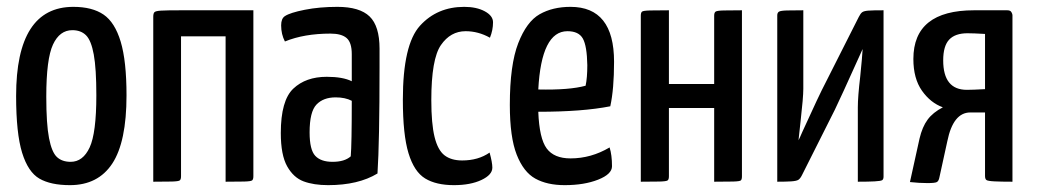

<svg xmlns="http://www.w3.org/2000/svg" viewBox="-20 -530 3024 560"><path d="M27 0ZM194 -510Q249 -510 282 -487.5Q315 -465 332 -408.5Q349 -352 349 -252Q349 -116 307.5 -53Q266 10 184 10Q128 10 95 -9Q62 -28 44.5 -84.5Q27 -141 27 -250Q27 -510 194 -510ZM186 -58Q222 -58 241.5 -100Q261 -142 261 -252Q261 -330 253.5 -371Q246 -412 231 -427Q216 -442 191 -442Q154 -442 134.5 -400Q115 -358 115 -248Q115 -168 123 -127Q131 -86 146 -72Q161 -58 186 -58Z M638 0V-424H508V-16Q508 -7 504.5 -4Q501 -1 481 -0.5Q461 0 427 0V-481Q427 -491 430.5 -494.5Q434 -498 449.5 -499Q465 -500 508 -500H719V-16Q719 -7 715.5 -4Q712 -1 692 -0.5Q672 0 638 0Z M799 0ZM1081 -24Q1025 10 937 10Q895 10 865.5 -1Q836 -12 817.5 -45Q799 -78 799 -142Q799 -237 835.5 -271.5Q872 -306 933 -306Q980 -306 1006 -293V-372Q1006 -406 991 -419Q976 -432 944 -432Q867 -432 811 -409Q800 -430 800 -456Q800 -476 811 -483Q826 -493 869 -501.5Q912 -510 964 -510Q1029 -510 1058 -482Q1087 -454 1087 -388V-335Q1087 -115 1081 -24ZM959 -246Q923 -246 903 -225Q883 -204 883 -144Q883 -93 899.5 -75.5Q916 -58 950 -58Q985 -58 1003 -74Q1006 -108 1006 -236Q987 -246 959 -246Z M1155 0ZM1409 -420Q1375 -439 1338 -439Q1294 -439 1266 -398.5Q1238 -358 1238 -238Q1238 -169 1247.5 -130.5Q1257 -92 1276.5 -77Q1296 -62 1328 -62Q1375 -62 1408 -85Q1416 -56 1416 -41Q1416 -20 1384 -5Q1352 10 1304 10Q1252 10 1220 -9.5Q1188 -29 1171.5 -83Q1155 -137 1155 -239Q1155 -400 1205 -455Q1255 -510 1334 -510Q1370 -510 1394 -497Q1418 -484 1418 -465Q1418 -442 1409 -420Z M1467 0ZM1758 -100Q1765 -78 1765 -45Q1765 -22 1724.5 -6Q1684 10 1627 10Q1576 10 1541.5 -9Q1507 -28 1487 -79Q1467 -130 1467 -224Q1467 -341 1491.5 -404Q1516 -467 1554 -488.5Q1592 -510 1644 -510Q1771 -510 1771 -350Q1771 -270 1760 -220Q1679 -204 1550 -204Q1553 -126 1574.5 -97Q1596 -68 1644 -68Q1704 -68 1758 -100ZM1550 -269Q1641 -267 1688 -280Q1693 -303 1693 -340Q1692 -396 1680 -417.5Q1668 -439 1635 -439Q1559 -439 1550 -269Z M2063 0V-215H1931V-16Q1931 -7 1927.5 -4Q1924 -1 1904 -0.5Q1884 0 1849 0V-484Q1849 -493 1852.5 -496Q1856 -499 1876 -499.5Q1896 -500 1931 -500V-285H2063V-484Q2063 -493 2067 -496Q2071 -499 2090.5 -499.5Q2110 -500 2144 -500V-16Q2144 -7 2141 -4Q2138 -1 2118 -0.5Q2098 0 2063 0Z M2557 -500V-15Q2557 -7 2553 -4.5Q2549 -2 2531 -1Q2513 0 2482 0V-217Q2482 -248 2489 -307Q2495 -366 2496 -387Q2427 -234 2415 -210L2319 -19Q2314 -9 2308.5 -5.5Q2303 -2 2287.5 -1Q2272 0 2247 0V-485Q2247 -493 2252 -496Q2257 -499 2275.5 -499.5Q2294 -500 2323 -500V-271Q2323 -246 2315 -176L2309 -121Q2311 -124 2320 -145Q2370 -255 2388 -289L2485 -481Q2490 -491 2495 -494.5Q2500 -498 2512.5 -499Q2525 -500 2557 -500Z M2933 -486V0Q2900 0 2880.5 -1Q2861 -2 2857 -5Q2853 -8 2853 -17V-202H2810Q2760 -202 2743 -118L2720 -13Q2718 -2 2712.5 1Q2707 4 2685 4Q2661 4 2634 1L2662 -126Q2670 -160 2685.5 -181Q2701 -202 2730 -217Q2694 -230 2669 -265.5Q2644 -301 2644 -358Q2644 -500 2821 -500H2918Q2927 -500 2930 -494.5Q2933 -489 2933 -486ZM2802 -433Q2766 -433 2748.5 -414.5Q2731 -396 2731 -354Q2731 -268 2800 -268Q2817 -268 2853 -270V-431Q2819 -433 2802 -433Z"/></svg>

Font: Yanone Kaffeesatz
Style: Regular
Weight: 400
Designer: Yanone (Cyrillic: Daniel Pouzeot & Huerta Tipografica)
Foundry: Yanone
Version: Version 1.100;PS 001.100;hotconv 1.0.70;makeotf.lib2.5.58329